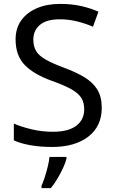

<svg xmlns="http://www.w3.org/2000/svg" viewBox="-20 -744 589 985"><path d="M502 -191Q502 -96 433 -43Q364 10 247 10Q187 10 136 1Q85 -8 51 -24V-110Q87 -94 140.5 -81Q194 -68 251 -68Q331 -68 371.5 -99Q412 -130 412 -183Q412 -218 397 -242Q382 -266 345.5 -286.5Q309 -307 244 -330Q153 -363 106.5 -411Q60 -459 60 -542Q60 -599 89 -639.5Q118 -680 169.5 -702Q221 -724 288 -724Q347 -724 396 -713Q445 -702 485 -684L457 -607Q420 -623 376.5 -634Q333 -645 286 -645Q219 -645 185 -616.5Q151 -588 151 -541Q151 -505 166 -481Q181 -457 215 -438Q249 -419 307 -397Q370 -374 413.5 -347.5Q457 -321 479.5 -284Q502 -247 502 -191ZM321 70Q317 88 304.5 115.5Q292 143 275.5 171Q259 199 241 221H193V209Q201 192 209.5 165.5Q218 139 225 110.5Q232 82 234 61H321Z"/></svg>

Font: Noto Sans SignWriting
Style: Regular
Weight: 400
Designer: Monotype Design Team
Foundry: Monotype Imaging Inc.
Version: Version 2.004; ttfautohint (v1.8.4.7-5d5b)